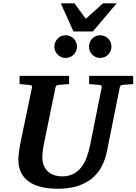

<svg xmlns="http://www.w3.org/2000/svg" viewBox="-20 -1133 831 1169"><path d="M725.1 -616.2Q718.3 -615.2 714.4 -611.1Q710.4 -606.9 709 -600.1L631.8 -214.8Q621.6 -162.6 599.4 -120.1Q577.1 -77.6 540.8 -47.4Q504.4 -17.1 452.6 -0.5Q400.9 16.1 332 16.1Q276.4 16.1 231.9 5.6Q187.5 -4.9 156.5 -26.6Q125.5 -48.3 108.6 -82Q91.8 -115.7 91.8 -162.1Q91.8 -176.3 95 -203.9Q98.1 -231.4 105 -265.1L174.8 -601.1Q176.3 -609.9 170.9 -612.5Q165.5 -615.2 154.8 -616.2Q146.5 -616.7 137.2 -617.7Q128.9 -618.7 118.9 -619.4Q108.9 -620.1 99.1 -621.1V-670.9H400.9V-621.1Q389.2 -620.1 378.2 -619.4Q367.2 -618.7 358.4 -617.7Q348.1 -616.7 338.9 -616.2Q330.1 -615.2 324.7 -612.1Q319.3 -608.9 317.9 -600.1L249 -265.1Q243.2 -236.3 240.5 -213.4Q237.8 -190.4 237.8 -176.8Q237.8 -145 248 -122.6Q258.3 -100.1 275.1 -85.9Q292 -71.8 313.7 -65.4Q335.4 -59.1 357.9 -59.1Q397 -59.1 425.5 -73.5Q454.1 -87.9 474.1 -113.3Q494.1 -138.7 507.3 -173.8Q520.5 -209 528.8 -250L599.1 -601.1Q600.6 -609.9 596.4 -612.5Q592.3 -615.2 580.1 -616.2Q570.8 -616.7 561.5 -617.7Q553.2 -618.7 543 -619.4Q532.7 -620.1 522.9 -621.1V-670.9H791V-621.1ZM448.7 -849.1Q448.7 -835 443.4 -822.5Q438 -810.1 428.7 -800.5Q419.4 -791 406.7 -785.6Q394 -780.3 379.9 -780.3Q365.7 -780.3 353 -785.6Q340.3 -791 331.1 -800.5Q321.8 -810.1 316.4 -822.5Q311 -835 311 -849.1Q311 -863.3 316.4 -876Q321.8 -888.7 331.1 -898.2Q340.3 -907.7 353 -913.1Q365.7 -918.5 379.9 -918.5Q394 -918.5 406.7 -913.1Q419.4 -907.7 428.7 -898.2Q438 -888.7 443.4 -876Q448.7 -863.3 448.7 -849.1ZM658.7 -849.1Q658.7 -835 653.3 -822.5Q647.9 -810.1 638.7 -800.5Q629.4 -791 616.7 -785.6Q604 -780.3 589.8 -780.3Q575.7 -780.3 563.2 -785.6Q550.8 -791 541.5 -800.5Q532.2 -810.1 527.1 -822.5Q522 -835 522 -849.1Q522 -863.3 527.1 -876Q532.2 -888.7 541.5 -898.2Q550.8 -907.7 563.2 -913.1Q575.7 -918.5 589.8 -918.5Q604 -918.5 616.7 -913.1Q629.4 -907.7 638.7 -898.2Q647.9 -888.7 653.3 -876Q658.7 -863.3 658.7 -849.1ZM545.4 -941.4H427.2L350.1 -1112.8H433.1L502.4 -1018.6L607.4 -1112.8H690.4Z"/></svg>

Font: Charis SIL Eur
Style: Bold Italic
Weight: 700
Italic angle: -11°
Foundry: SIL International
Version: Version 5.000